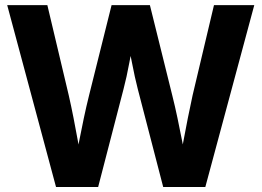

<svg xmlns="http://www.w3.org/2000/svg" viewBox="-20 -748 1046 768"><path d="M204.1 0 8.8 -727.5H169.4L254.9 -367.2Q265.1 -322.3 274.2 -275.9Q283.2 -229.5 291.7 -183.1Q300.3 -136.7 308.1 -90.8H278.8Q287.6 -136.7 296.6 -183.1Q305.7 -229.5 315.4 -275.9Q325.2 -322.3 336.4 -367.2L426.3 -727.5H579.6L668.9 -367.2Q680.2 -322.3 689.9 -275.9Q699.7 -229.5 708.7 -183.1Q717.8 -136.7 727.1 -90.8H696.8Q705.1 -136.7 713.6 -183.1Q722.2 -229.5 731.4 -275.9Q740.7 -322.3 750.5 -367.2L835.9 -727.5H997.1L801.3 0H632.8L531.2 -391.6Q519 -439 508.1 -496.3Q497.1 -553.7 482.9 -622.6H522.5Q507.8 -554.2 497.3 -497.1Q486.8 -439.9 474.1 -391.6L372.6 0Z"/></svg>

Font: Inter 28pt
Style: Bold
Weight: 700
Designer: Rasmus Andersson
Foundry: rsms
Version: Version 4.001;git-66647c0bb